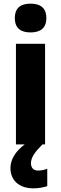

<svg xmlns="http://www.w3.org/2000/svg" viewBox="-20 -854 333 1048"><path d="M147 -834C95 -834 61 -813 61 -755C61 -698 96 -677 147 -677C197 -677 233 -698 233 -755C233 -813 198 -834 147 -834ZM149 37C149 6 169 -23 212 -66H226V-615H67V-66H115C63 -27 37 18 37 63C37 130 84 174 162 174C195 174 219 168 238 162V67C226 72 207 77 188 77C164 77 149 63 149 37Z"/></svg>

Font: Noto Sans Malayalam UI SemiCondensed ExtraBold
Style: Regular
Weight: 800
Width: 4
Designer: Jelle Bosma - Monotype Design Team
Foundry: Monotype Imaging Inc.
Version: Version 2.104